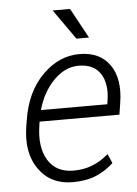

<svg xmlns="http://www.w3.org/2000/svg" viewBox="-53 -776 591 828"><g transform="rotate(-5 242.5 -362.5)"><path d="M228.5 9.8Q133.3 9.8 82.3 -62.3Q31.2 -134.3 49.8 -248.5L54.2 -275.4Q73.2 -395.5 144.5 -466.8Q215.8 -538.1 304.2 -538.1Q393.1 -538.1 435.8 -477.1Q478.5 -416 461.9 -312.5L454.1 -262.7H108.4L106.4 -248.5Q91.3 -154.3 126 -96.9Q160.6 -39.6 236.3 -39.6Q279.8 -39.6 316.9 -53.7Q354 -67.9 388.2 -97.7L405.8 -57.6Q373 -26.4 330.3 -8.3Q287.6 9.8 228.5 9.8ZM296.4 -488.3Q238.3 -488.3 189.2 -438.7Q140.1 -389.2 118.7 -312H405.8L408.2 -326.7Q419.9 -399.9 391.1 -444.1Q362.3 -488.3 296.4 -488.3ZM352.5 -605.5H297.9L206.5 -735.4H281.7Z"/></g></svg>

Font: Franko
Style: Light Italic
Weight: 300
Designer: Google
Version: Version 1.200310; 2013